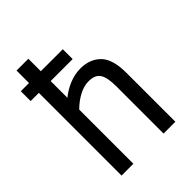

<svg xmlns="http://www.w3.org/2000/svg" viewBox="-185 -717 808 808"><g transform="rotate(-45 219.0 -312.5)"><path d="M58.6 -625H128.9V-392.6Q156.2 -415 189 -428.2Q221.7 -441.4 254.9 -441.4Q310.5 -441.4 344.7 -407.2Q378.9 -373 378.9 -290V0H308.6V-282.2Q308.6 -334 293.9 -356.4Q279.3 -378.9 241.2 -378.9Q212.9 -378.9 183.6 -363.3Q154.3 -347.7 128.9 -322.3V0H58.6ZM9.8 -492.2V-550.8H259.8V-492.2Z"/></g></svg>

Font: Sudo Variable
Style: Regular
Weight: 400
Monospace: yes
Designer: Jens Kutilek
Foundry: Jens Kutilek
Version: Version 0.040